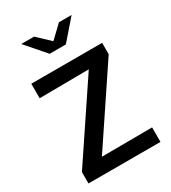

<svg xmlns="http://www.w3.org/2000/svg" viewBox="-222 -1054 1044 1169"><g transform="rotate(-30 300.0 -470.0)"><path d="M48 0V-80L397 -601L50 -598V-700H548V-620L200 -100L554 -102V0ZM238 -802 118 -940H208L296 -857L383 -940H472L352 -802Z"/></g></svg>

Font: Red Hat Mono Medium
Style: Regular
Weight: 500
Monospace: yes
Designer: Pentagram, MCKL
Foundry: Pentagram, MCKL
Version: Version 1.023; ttfautohint (v1.8.3)